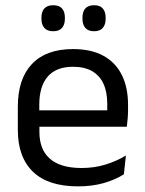

<svg xmlns="http://www.w3.org/2000/svg" viewBox="-20 -684 540 716"><path d="M271 11Q159.5 11 103 -43.5Q46.5 -98 46.5 -199.5V-286.5Q46.5 -389.5 99 -445.2Q151.5 -501 252.5 -501Q320.5 -501 366 -475.8Q411.5 -450.5 434.5 -404Q457.5 -357.5 457.5 -293V-275Q457.5 -259 456.2 -243Q455 -227 453 -211.5H378.5Q379.5 -235.5 379.8 -257Q380 -278.5 380 -296.5Q380 -341 365.8 -371.8Q351.5 -402.5 323.2 -418.8Q295 -435 252.5 -435Q189.5 -435 158 -398.5Q126.5 -362 126.5 -294V-247.5L127 -237.5V-191Q127 -160.5 136 -136Q145 -111.5 164.2 -93.8Q183.5 -76 213.2 -66.8Q243 -57.5 284 -57.5Q331.5 -57.5 372.5 -70Q413.5 -82.5 449.5 -104L442 -34Q409.5 -13.5 366.5 -1.2Q323.5 11 271 11ZM89 -211.5V-272.5H436V-211.5ZM178 -567.5Q156.5 -567.5 145.5 -579.8Q134.5 -592 134.5 -614.5V-618Q134.5 -640.5 145.5 -652.5Q156.5 -664.5 178 -664.5Q200.5 -664.5 211.2 -652.5Q222 -640.5 222 -618V-614.5Q222 -592 211.2 -579.8Q200.5 -567.5 178 -567.5ZM331 -567.5Q309 -567.5 298.2 -579.8Q287.5 -592 287.5 -614.5V-618Q287.5 -640.5 298.2 -652.5Q309 -664.5 331 -664.5Q352.5 -664.5 363.2 -652.5Q374 -640.5 374 -618V-614.5Q374 -592 363.2 -579.8Q352.5 -567.5 331 -567.5Z"/></svg>

Font: Anek Telugu Medium
Style: Regular
Weight: 400
Version: Version 1.003